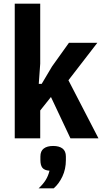

<svg xmlns="http://www.w3.org/2000/svg" viewBox="-20 -760 564 1055"><path d="M61 0V-740H201V-410L193 -299H209L266 -395L359 -525H515L356 -319L521 0H367L260 -227L201 -153V0ZM272 42Q305 42 323.5 56Q342 70 342 100V120Q342 169 323 209.5Q304 250 275 275H192Q216 253 230.5 230Q245 207 252 178Q224 176 213 162Q202 148 202 120V100Q202 70 220.5 56Q239 42 272 42Z"/></svg>

Font: IBM Plex Sans Condensed
Style: Bold
Weight: 700
Width: 3
Designer: Mike Abbink, Paul van der Laan, Pieter van Rosmalen
Foundry: Bold Monday
Version: Version 3.201